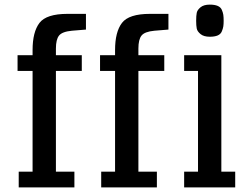

<svg xmlns="http://www.w3.org/2000/svg" viewBox="-20 -811 1090 831"><path d="M222 -601Q222 -640 235.5 -657Q249 -674 291 -678L352 -683V-751H272Q181 -751 151 -712Q121 -673 121 -594V-572H56V-504H121V-68H61V0H302V-68H222V-504H334V-572H222ZM579 -601Q579 -640 592.5 -657Q606 -674 648 -678L709 -683V-751H629Q538 -751 508 -712Q478 -673 478 -594V-572H413V-504H478V-68H418V0H659V-68H579V-504H691V-572H579ZM777 -504H837V-68H777V0H998V-68H938V-572H777ZM888 -652Q909 -652 922 -657.5Q935 -663 940 -675Q945 -687 946.5 -696.5Q948 -706 948 -721Q948 -737 946.5 -747Q945 -757 940 -768.5Q935 -780 922 -785.5Q909 -791 888 -791Q862 -791 848 -779.5Q834 -768 831.5 -755.5Q829 -743 829 -721Q829 -700 831.5 -687.5Q834 -675 848 -663.5Q862 -652 888 -652Z"/></svg>

Font: Glegoo
Style: Bold
Weight: 700
Version: Version 2.0.1; ttfautohint (v0.9) -r 48 -G 60